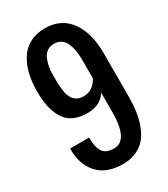

<svg xmlns="http://www.w3.org/2000/svg" viewBox="-215 -984 959 1093"><g transform="rotate(-30 264.5 -437.5)"><path d="M482.4 -312.5Q482.4 -258.8 476.1 -213.1Q469.7 -167.5 454.1 -125.7Q438.5 -84 414.1 -54.7Q389.6 -25.4 351.3 -8.3Q313 8.8 263.7 8.8Q158.2 8.8 101.6 -51Q44.9 -110.8 44.9 -218.8H169.9Q169.9 -156.2 190.2 -125Q210.4 -93.8 263.7 -93.8Q357.4 -93.8 357.4 -281.2V-406.2Q320.3 -343.8 232.4 -343.8Q179.7 -343.8 142.3 -362.1Q105 -380.4 84.2 -415.3Q63.5 -450.2 54.2 -493.7Q44.9 -537.1 44.9 -593.8Q44.9 -655.3 57.1 -706.3Q69.3 -757.3 94.7 -797.9Q120.1 -838.4 163.1 -861.1Q206.1 -883.8 263.7 -883.8Q308.6 -883.8 345.2 -868.7Q381.8 -853.5 407 -827.1Q432.1 -800.8 449.5 -763.9Q466.8 -727.1 474.6 -684.3Q482.4 -641.6 482.4 -593.8ZM357.4 -625Q357.4 -656.2 353 -682.1Q348.6 -708 338.6 -731.4Q328.6 -754.9 309.6 -768.1Q290.5 -781.2 263.7 -781.2Q236.8 -781.2 217.8 -768.1Q198.7 -754.9 188.7 -731.4Q178.7 -708 174.3 -681.9Q169.9 -655.8 169.9 -625Q169.9 -606.4 169.9 -596.9Q169.9 -587.4 170.7 -569.8Q171.4 -552.2 172.6 -542.7Q173.8 -533.2 176 -518.6Q178.2 -503.9 181.6 -495.8Q185.1 -487.8 190.2 -476.8Q195.3 -465.8 202.1 -460Q209 -454.1 217.8 -448.2Q226.6 -442.4 238.3 -439.9Q250 -437.5 263.7 -437.5Q323.2 -437.5 357.4 -500Z"/></g></svg>

Font: OswaldRegular
Style: Regular
Weight: 400
Designer: vernon adams
Foundry: vernon adams
Version: Version 1.000